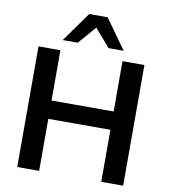

<svg xmlns="http://www.w3.org/2000/svg" viewBox="-99 -1022 971 1105"><g transform="rotate(10 386.5 -469.5)"><path d="M77 0V-705H205V-411H568V-705H696V0H568V-304H205V0ZM208 -765 332 -939H440L564 -765H476L386 -869L296 -765Z"/></g></svg>

Font: Nunito Sans 12pt ExtraLight 12pt
Style: Bold
Weight: 700
Version: Version 3.101;gftools[0.9.27]